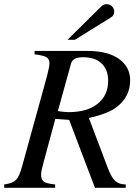

<svg xmlns="http://www.w3.org/2000/svg" viewBox="-33 -896 664 916"><path d="M289 -706 451 -866Q461 -876 476 -876Q491 -876 501.5 -865.5Q512 -855 512 -840Q512 -822 495 -812L324 -706ZM132 -653H384Q481 -653 534.5 -615Q588 -577 588 -512Q588 -434 522 -384Q483 -354 391 -333L480 -98Q497 -52 515.5 -34Q534 -16 567 -16V0H420L297 -324L231 -329L176 -126Q163 -80 163 -63Q163 -40 176 -30Q189 -20 230 -16V0H-13V-16Q27 -21 43.5 -38Q60 -55 72 -101L191 -532Q203 -578 203 -595Q203 -613 189 -623Q177 -631 132 -637ZM306 -593 243 -366Q274 -361 294 -361Q383 -361 433 -401Q483 -441 483 -511Q483 -563 452 -593Q421 -623 363 -623Q314 -623 306 -593Z"/></svg>

Font: STIX MathJax Latin
Style: Italic
Weight: 400
Italic angle: -16.33°
Designer: MicroPress Inc., with final additions and corrections provided by Coen Hoffman, Elsevier (retired)
Version: Version 1.1.1